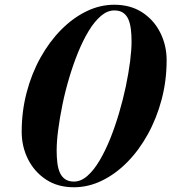

<svg xmlns="http://www.w3.org/2000/svg" viewBox="-20 -780 723 810"><path d="M292 10Q223 10 173.8 -22.8Q124.5 -55.5 98 -108.8Q71.5 -162 71.5 -224Q71.5 -310.5 92.5 -390.2Q113.5 -470 151 -537.2Q188.5 -604.5 238 -654.5Q287.5 -704.5 344.5 -732.2Q401.5 -760 462 -760Q531 -760 580.5 -727.5Q630 -695 656.5 -641.5Q683 -588 683 -526Q683 -439.5 661.8 -359.8Q640.5 -280 603.2 -212.8Q566 -145.5 516.5 -95.5Q467 -45.5 409.8 -17.8Q352.5 10 292 10ZM292 -14Q321.5 -14 348.5 -37.8Q375.5 -61.5 399.8 -102.2Q424 -143 444.8 -194.5Q465.5 -246 482.2 -302.8Q499 -359.5 510.8 -415.5Q522.5 -471.5 528.8 -520.5Q535 -569.5 535 -605Q535 -632.5 532.2 -656Q529.5 -679.5 522 -697.5Q514.5 -715.5 500 -725.8Q485.5 -736 462 -736Q433 -736 405.8 -712.8Q378.5 -689.5 354.2 -649.5Q330 -609.5 309.2 -558.5Q288.5 -507.5 271.8 -451.2Q255 -395 243.5 -338.8Q232 -282.5 225.5 -232.5Q219 -182.5 219 -145Q219 -118 221.8 -94.2Q224.5 -70.5 232.2 -52.5Q240 -34.5 254.5 -24.2Q269 -14 292 -14Z"/></svg>

Font: Bodoni Moda 9pt
Style: Bold Italic
Weight: 700
Italic angle: -13°
Designer: Owen Earl
Foundry: indestructible type
Version: Version 2.004